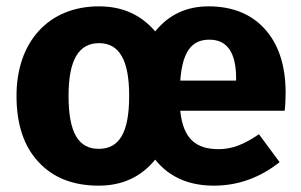

<svg xmlns="http://www.w3.org/2000/svg" viewBox="-20 -568 947 605"><path d="M880 -276C880 -361 858 -428 815 -476C772 -524 712 -548 637 -548C568 -548 512 -522 469 -469C424 -522 365 -548 292 -548C132 -548 32 -435 32 -266C32 -177 55 -107 101 -58C147 -8 210 17 291 17C365 17 424 -10 469 -65C513 -10 575 17 654 17C730 17 799 -8 861 -57L796 -145C749 -113 712 -98 669 -98C598 -98 557 -130 548 -219H877C879 -235 880 -254 880 -276ZM724 -314H548C555 -406 584 -443 640 -443C696 -443 724 -402 724 -321ZM291 -99C227 -99 196 -150 196 -266C196 -379 228 -432 292 -432C356 -432 387 -379 387 -266C387 -150 356 -99 291 -99Z"/></svg>

Font: Fira Sans
Style: Bold
Weight: 700
Designer: Carrois Corporate & Edenspiekermann AG
Foundry: Carrois Corporate GbR & Edenspiekermann AG
Version: Version 4.203